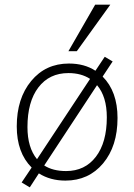

<svg xmlns="http://www.w3.org/2000/svg" viewBox="-20 -769 576 825"><path d="M485 -262Q485 -141 423 -67Q361 7 261 7Q196 7 147 -24L108 36L73 15L116 -49Q52 -113 52 -226Q52 -346 114 -421Q176 -496 276 -496Q343 -496 390 -465L430 -525L464 -505L421 -440Q485 -376 485 -262ZM139 -85 367 -430Q329 -455 274 -455Q192 -455 145 -393.5Q98 -332 98 -223Q98 -135 139 -85ZM439 -265Q439 -354 397 -403L170 -58Q207 -34 264 -34Q345 -34 392 -95.5Q439 -157 439 -265ZM454 -749 310 -549H274L389 -749Z"/></svg>

Font: Iunito ExtraLight
Style: Italic
Weight: 200
Italic angle: -4.541°
Designer: Vernon Adams
Foundry: Vernon Adams
Version: Version 2.001;November 30, 2019;FontCreator 12.0.0.2547 64-b